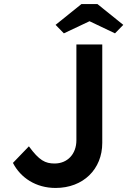

<svg xmlns="http://www.w3.org/2000/svg" viewBox="-20 -920 630 950"><path d="M255 10C392 10 486 -83 486 -213V-700H358V-226C358 -158 314 -111 250 -111C204 -111 174 -126 123 -196L44 -114C82 -40 158 10 255 10ZM255 -797 296 -755 423 -815 549 -755 590 -797 462 -900H383Z"/></svg>

Font: Easer Grotesk Medium
Style: Regular
Weight: 500
Designer: Boardeaser, Bonnie Shaver-Troup, Thomas Jockin
Foundry: Lexend
Version: Version 1.001;Glyphs 3.1.2 (3151)